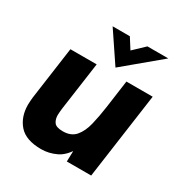

<svg xmlns="http://www.w3.org/2000/svg" viewBox="-166 -821 907 956"><g transform="rotate(30 288.0 -343.0)"><path d="M204 11Q116 11 76.5 -34Q37 -79 37 -149Q37 -160 38 -170.5Q39 -181 40 -192L82 -493H233L194 -215Q193 -205 192 -195Q191 -185 191 -178Q191 -153 203 -136.5Q215 -120 253 -120Q300 -120 325 -149Q350 -178 362 -227Q374 -276 382 -334L404 -493H555L486 0H346L349 -108L364 -87Q332 -29 290 -9Q248 11 204 11ZM322 -526 207 -697H306L344 -637L407 -697H527Z"/></g></svg>

Font: Hanken Grotesk Black
Style: Italic
Weight: 900
Italic angle: -8°
Designer: Alfredo Marco Pradil
Foundry: Hanken Design Co.
Version: Version 3.013